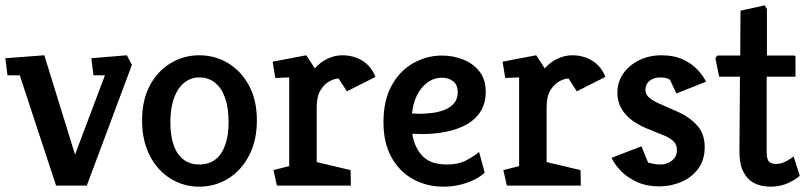

<svg xmlns="http://www.w3.org/2000/svg" viewBox="-20 -695 3027 719"><path d="M190 0 54 -413H8L0 -477L146 -488L261 -116L373 -413H330L322 -477L455 -488L474 -452L305 0Z M726 4Q667 4 618 -26.5Q569 -57 540.5 -113Q512 -169 512 -244Q512 -320 541 -374.5Q570 -429 619 -458.5Q668 -488 726 -488Q786 -488 835 -458Q884 -428 913 -373.5Q942 -319 942 -244Q942 -169 913 -113Q884 -57 835 -26.5Q786 4 726 4ZM726 -79Q761 -79 785.5 -97Q810 -115 823 -151Q836 -187 836 -238Q836 -291 823 -328Q810 -365 785.5 -385Q761 -405 726 -405Q701 -405 681 -393Q661 -381 646.5 -358.5Q632 -336 625 -305Q618 -274 618 -236Q618 -185 631 -149.5Q644 -114 668.5 -96.5Q693 -79 726 -79Z M1017 0 1004 -58 1063 -73V-405L1011 -403L1001 -464L1127 -488L1159 -439Q1180 -463 1207.5 -475.5Q1235 -488 1261 -488Q1305 -488 1338 -467Q1371 -446 1386 -407L1279 -353L1248 -401Q1234 -401 1214.5 -391Q1195 -381 1180.5 -357.5Q1166 -334 1166 -294V-88L1293 -58L1294 0Z M1640 4Q1578 4 1527 -24Q1476 -52 1446 -106Q1416 -160 1416 -237Q1416 -319 1446.5 -374.5Q1477 -430 1527.5 -458.5Q1578 -487 1635 -487Q1676 -487 1713.5 -472.5Q1751 -458 1775 -428Q1799 -398 1799 -352Q1799 -307 1778.5 -276Q1758 -245 1724 -227Q1690 -209 1647.5 -201Q1605 -193 1561 -193L1524 -194Q1531 -145 1561 -112Q1591 -79 1655 -79Q1696 -79 1725 -94Q1754 -109 1774 -126L1795 -49Q1783 -36 1760 -24Q1737 -12 1706.5 -4Q1676 4 1640 4ZM1523 -270 1551 -269Q1573 -269 1598 -272Q1623 -275 1644.5 -283.5Q1666 -292 1680 -308Q1694 -324 1694 -349Q1694 -378 1676.5 -391Q1659 -404 1636 -404Q1605 -404 1580.5 -386Q1556 -368 1541 -337Q1526 -306 1523 -270Z M1878 0 1865 -58 1924 -73V-405L1872 -403L1862 -464L1988 -488L2020 -439Q2041 -463 2068.5 -475.5Q2096 -488 2122 -488Q2166 -488 2199 -467Q2232 -446 2247 -407L2140 -353L2109 -401Q2095 -401 2075.5 -391Q2056 -381 2041.5 -357.5Q2027 -334 2027 -294V-88L2154 -58L2155 0Z M2448 3Q2402 3 2365.5 -13.5Q2329 -30 2305 -55Q2281 -80 2270 -104L2382 -147L2407 -86Q2413 -85 2425 -82Q2437 -79 2454 -79Q2466 -79 2480.5 -84.5Q2495 -90 2505 -102Q2515 -114 2515 -133Q2515 -155 2500 -168Q2485 -181 2462.5 -189.5Q2440 -198 2417 -208Q2353 -232 2322.5 -267Q2292 -302 2292 -347Q2292 -388 2314 -419.5Q2336 -451 2373.5 -469.5Q2411 -488 2457 -488Q2504 -488 2538 -472Q2572 -456 2593 -433Q2614 -410 2624 -389L2513 -345L2489 -396Q2487 -398 2478 -401.5Q2469 -405 2453 -405Q2438 -405 2425.5 -400Q2413 -395 2405 -384.5Q2397 -374 2397 -358Q2397 -340 2413 -327.5Q2429 -315 2456.5 -303.5Q2484 -292 2517 -277Q2562 -257 2590.5 -225.5Q2619 -194 2619 -144Q2619 -96 2594.5 -63Q2570 -30 2531 -13.5Q2492 3 2448 3Z M2864 4Q2831 4 2805 -9Q2779 -22 2764 -51Q2749 -80 2749 -128L2751 -408H2673L2659 -477L2666 -487H2752L2753 -655L2844 -675L2852 -661V-487H2954Q2959 -487 2959 -481V-408H2851V-127Q2851 -97 2860.5 -89Q2870 -81 2887 -81Q2905 -81 2924.5 -91.5Q2944 -102 2952 -109L2975 -37Q2962 -24 2932.5 -10Q2903 4 2864 4Z"/></svg>

Font: Kreon Medium
Style: Regular
Weight: 500
Version: Version 2.002